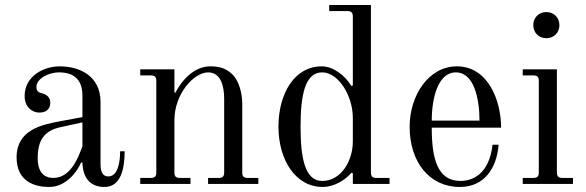

<svg xmlns="http://www.w3.org/2000/svg" viewBox="-20 -732 2332 764"><path d="M130 -103C130 -174 156 -212 221 -226L308 -245V-150C290 -101 260 -24 192 -24C169 -24 130 -33 130 -103ZM46 -106C46 -8 120 12 176 12C243 12 288 -50 303 -86L308 -84C310 -26 337 12 396 12C463 12 476 -66 476 -130H458C458 -81 447 -30 411 -30C389 -30 380 -47 380 -80V-326C380 -432 294 -468 218 -468C152 -468 78 -428 78 -350C78 -304 110 -284 136 -284C158 -284 180 -293 180 -323C180 -346 166 -356 143 -362C137 -363 130 -368 128 -372C125 -377 125 -381 125 -387C125 -417 170 -444 215 -444C268 -444 308 -421 308 -351V-266L216 -249C148 -236 46 -216 46 -106Z M538 0H738V-24H696C680 -24 674 -30 674 -46V-254C674 -359 752 -444 808 -444C860 -444 872 -387 872 -339V-46C872 -30 866 -24 850 -24H808V0H1008V-24H966C950 -24 944 -30 944 -46V-319C944 -354 934 -413 898 -442C879 -458 857 -468 817 -468C764 -468 713 -430 678 -363L674 -364V-456H538V-432H580C596 -432 602 -426 602 -410V-46C602 -30 596 -24 580 -24H538Z M1176 -228C1176 -352 1193 -444 1262 -444C1325 -444 1384 -354 1384 -262V-169C1384 -94 1339 -12 1262 -12C1193 -12 1176 -104 1176 -228ZM1088 -228C1088 -96 1156 12 1264 12C1312 12 1356 -18 1379 -45L1384 -42V0H1530V-24H1478C1462 -24 1456 -30 1456 -46V-712H1290V-688H1362C1378 -688 1384 -682 1384 -666V-392L1378 -390C1353 -432 1306 -468 1260 -468C1152 -468 1088 -360 1088 -228Z M1698 -252C1698 -340 1722 -444 1794 -444C1866 -444 1888 -340 1888 -252ZM1610 -228C1610 -88 1688 12 1810 12C1907 12 1957 -63 1964 -156H1940C1926 -38 1860 -12 1812 -12C1720 -12 1698 -102 1698 -224H1974C1974 -332 1922 -468 1798 -468C1684 -468 1610 -350 1610 -228Z M2102 -632C2102 -602 2124 -580 2154 -580C2184 -580 2206 -602 2206 -632C2206 -662 2184 -684 2154 -684C2124 -684 2102 -662 2102 -632ZM2060 0H2260V-24H2218C2202 -24 2196 -30 2196 -46V-456H2060V-432H2102C2118 -432 2124 -426 2124 -410V-46C2124 -30 2118 -24 2102 -24H2060Z"/></svg>

Font: Old Standard
Style: Regular
Weight: 400
Designer: Alexey Kryukov <alexios@thessalonica.org.ru>
Version: Version 2.0